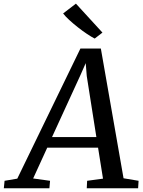

<svg xmlns="http://www.w3.org/2000/svg" viewBox="-86 -1008 766 1028"><path d="M-65.5 0 -61.5 -40 6.5 -51.5 344.5 -748H454L575.5 -53.5L656 -40L653.5 0H378.5L380.5 -40L465.5 -51.5L439 -217.5H167L91.5 -52.5L182 -40L178.5 0ZM192.5 -274H430L378.5 -601L373 -670L345 -606.5ZM421 -801.5Q403.5 -810.5 379.5 -826.5Q355.5 -842.5 330.8 -862Q306 -881.5 284.8 -901Q263.5 -920.5 252 -936L320.5 -988.5L462.5 -833.5Z"/></svg>

Font: Merriweather Light 18pt
Style: Italic
Weight: 400
Italic angle: -7.8°
Version: Version 2.101